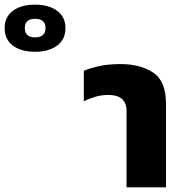

<svg xmlns="http://www.w3.org/2000/svg" viewBox="-334 -807 798 827"><path d="M211 0H381V-360Q381 -458 325.5 -494.5Q270 -531 185 -531Q131 -531 90 -521.5Q49 -512 27 -502V-371Q49 -382 75.5 -390Q102 -398 133 -398Q211 -398 211 -329ZM-183 -584Q-124 -584 -88 -610.5Q-52 -637 -52 -686Q-52 -734 -88 -760.5Q-124 -787 -183 -787Q-243 -787 -278.5 -760.5Q-314 -734 -314 -686Q-314 -637 -278.5 -610.5Q-243 -584 -183 -584ZM-183 -646Q-227 -646 -227 -686Q-227 -726 -183 -726Q-138 -726 -138 -686Q-138 -646 -183 -646Z"/></svg>

Font: Noto Sans Thai UI Extra
Style: Regular
Weight: 800
Designer: Monotype Design Team
Foundry: Monotype Imaging Inc.
Version: Version 1.901